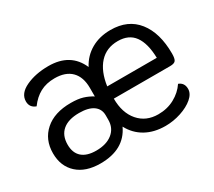

<svg xmlns="http://www.w3.org/2000/svg" viewBox="-106 -718 1030 926"><g transform="rotate(-30 409.0 -255.0)"><path d="M46 -145Q46 -221 98 -267Q150 -313 241 -313Q281 -313 307.5 -305Q334 -297 358 -282V-330Q358 -390 326 -422.5Q294 -455 233 -455Q187 -455 152.5 -436.5Q118 -418 91 -381Q58 -393 58 -427Q58 -471 111.5 -496Q165 -521 237 -521Q359 -521 403 -420Q429 -469 475.5 -495.5Q522 -522 583 -522Q680 -522 732 -456Q784 -390 784 -275Q784 -247 776.5 -237Q769 -227 746 -227H432Q432 -148 472.5 -101Q513 -54 581 -54Q631 -54 671.5 -76Q712 -98 736 -134Q766 -123 766 -89Q766 -62 739 -39Q712 -16 669.5 -2Q627 12 583 12Q520 12 473.5 -14Q427 -40 401 -89Q354 12 221 12Q139 12 92.5 -30.5Q46 -73 46 -145ZM710 -294Q708 -375 678 -416.5Q648 -458 587 -458Q523 -458 484 -415Q445 -372 434 -294ZM358 -152V-177Q358 -212 331 -231.5Q304 -251 252 -251Q192 -251 160 -224Q128 -197 128 -146Q128 -100 155 -76Q182 -52 234 -52Q291 -52 324.5 -79Q358 -106 358 -152Z"/></g></svg>

Font: Thasadith
Style: Bold
Weight: 700
Designer: Cadson Demak Co.,Ltd.
Foundry: Cadson Demak Co.,Ltd.
Version: Version 1.000; ttfautohint (v1.6)